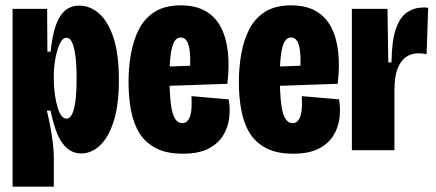

<svg xmlns="http://www.w3.org/2000/svg" viewBox="-20 -561 1627 717"><path d="M27 136V-261V-528H156L157 -368H169Q175 -427 188 -465Q201 -503 223 -521.5Q245 -540 276 -540Q316 -540 349.5 -511Q383 -482 403.5 -421Q424 -360 424 -263Q424 -169 404.5 -108Q385 -47 353 -17.5Q321 12 284 12Q254 12 231.5 -6.5Q209 -25 194 -61Q179 -97 169 -148H155Q162 -119 168 -87.5Q174 -56 177.5 -26Q181 4 181 27V136ZM229 -118Q240 -118 248.5 -133.5Q257 -149 261.5 -182.5Q266 -216 266 -269Q266 -324 261 -357Q256 -390 248 -405Q240 -420 229 -420Q216 -420 207.5 -405.5Q199 -391 193 -369.5Q187 -348 184 -325Q181 -302 181 -284V-265Q181 -245 183 -224.5Q185 -204 189 -184.5Q193 -165 198.5 -150Q204 -135 211.5 -126.5Q219 -118 229 -118Z M662 13Q603 13 563.5 -7Q524 -27 501.5 -62.5Q479 -98 469.5 -147.5Q460 -197 460 -255Q460 -309 469 -360Q478 -411 499 -452Q520 -493 558 -517Q596 -541 655 -541Q710 -541 747 -520Q784 -499 804.5 -460Q825 -421 831 -367Q837 -313 829 -248L567 -239V-311L702 -316L687 -272Q692 -327 689.5 -359.5Q687 -392 678.5 -406.5Q670 -421 655 -421Q639 -421 630 -404Q621 -387 617 -354Q613 -321 613 -273Q613 -182 624 -141.5Q635 -101 661 -101Q672 -101 679.5 -109Q687 -117 691 -131Q695 -145 695.5 -163.5Q696 -182 695 -202L834 -190Q840 -157 836 -121.5Q832 -86 813.5 -55.5Q795 -25 758.5 -6Q722 13 662 13Z M1074 13Q1015 13 975.5 -7Q936 -27 913.5 -62.5Q891 -98 881.5 -147.5Q872 -197 872 -255Q872 -309 881 -360Q890 -411 911 -452Q932 -493 970 -517Q1008 -541 1067 -541Q1122 -541 1159 -520Q1196 -499 1216.5 -460Q1237 -421 1243 -367Q1249 -313 1241 -248L979 -239V-311L1114 -316L1099 -272Q1104 -327 1101.5 -359.5Q1099 -392 1090.5 -406.5Q1082 -421 1067 -421Q1051 -421 1042 -404Q1033 -387 1029 -354Q1025 -321 1025 -273Q1025 -182 1036 -141.5Q1047 -101 1073 -101Q1084 -101 1091.5 -109Q1099 -117 1103 -131Q1107 -145 1107.5 -163.5Q1108 -182 1107 -202L1246 -190Q1252 -157 1248 -121.5Q1244 -86 1225.5 -55.5Q1207 -25 1170.5 -6Q1134 13 1074 13Z M1294 0V-294V-528H1427L1430 -328H1442Q1443 -409 1458.5 -453.5Q1474 -498 1501 -515.5Q1528 -533 1560 -533Q1565 -533 1569.5 -533Q1574 -533 1579 -531L1573 -358Q1567 -360 1559 -361Q1551 -362 1543 -362Q1516 -362 1496 -348Q1476 -334 1464.5 -304Q1453 -274 1453 -225V0Z"/></svg>

Font: Bricolage Grotesque 72pt Condensed ExtraBold
Style: Regular
Weight: 800
Width: 3
Designer: Mathieu Triay
Foundry: Atelier Triay
Version: Version 1.001;gftools[0.9.33.dev8+g029e19f]